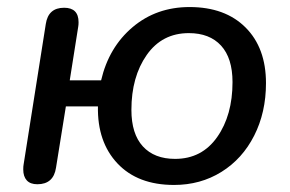

<svg xmlns="http://www.w3.org/2000/svg" viewBox="-20 -516 823 545"><path d="M258 -214H167L139 -40Q132 7 86 7Q66 7 56 -4Q46 -15 46 -35Q46 -44 47 -49L110 -448Q117 -494 162 -494Q203 -494 203 -453Q203 -445 202 -440L178 -288H267Q289 -382 356.5 -439Q424 -496 518 -496Q619 -496 677 -438Q735 -380 735 -280Q735 -197 701.5 -131Q668 -65 608.5 -28Q549 9 474 9Q371 9 313.5 -52Q256 -113 258 -214ZM640 -283Q640 -351 607.5 -386.5Q575 -422 516 -422Q440 -422 396.5 -360Q353 -298 353 -204Q353 -136 385.5 -100.5Q418 -65 477 -65Q553 -65 596.5 -127Q640 -189 640 -283Z"/></svg>

Font: SN Pro
Style: Italic
Weight: 400
Italic angle: -9°
Designer: Tobias Whetton
Foundry: Supernotes
Version: Version 1.003